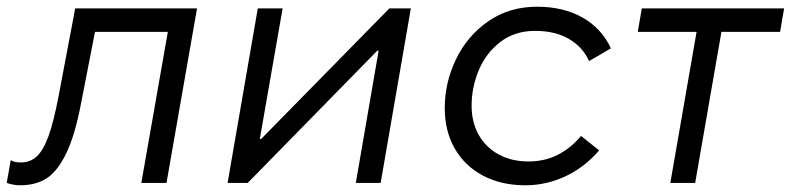

<svg xmlns="http://www.w3.org/2000/svg" viewBox="-49 -545 2356 572"><path d="M-29 0 -17 -68Q-11 -64 -3 -62.5Q5 -61 13 -61Q41 -61 60.5 -79Q80 -97 95.5 -139.5Q111 -182 126 -261L175 -520H538L447 0H372L451 -450H234L194 -245Q175 -143 148.5 -88.5Q122 -34 89.5 -13.5Q57 7 11 7Q0 7 -10 5Q-20 3 -29 0Z M719 -520H793L725 -131H729L1111 -520H1175L1085 0H1011L1079 -394H1075L689 0H629Z M1276 -223Q1276 -299 1309.5 -368.5Q1343 -438 1405.5 -481.5Q1468 -525 1551 -525Q1629 -525 1686 -493Q1743 -461 1771 -401L1706 -363Q1687 -405 1646 -429Q1605 -453 1545 -453Q1484 -453 1441 -419.5Q1398 -386 1377 -335Q1356 -284 1356 -230Q1356 -181 1377 -143.5Q1398 -106 1436.5 -85Q1475 -64 1525 -64Q1575 -64 1614 -84.5Q1653 -105 1682 -140L1736 -97Q1692 -46 1635 -19.5Q1578 7 1516 7Q1444 7 1389.5 -22Q1335 -51 1305.5 -103Q1276 -155 1276 -223Z M1863 -520H2287L2275 -450H1851ZM2022 0H1948L2029 -466H2103Z"/></svg>

Font: Fixel Italic Variable Display Thin
Style: Italic
Weight: 100
Italic angle: -10°
Designer: AlfaBravo + MacPaw
Foundry: Kyrylo Tkachov, Marchela Mozhyna, Serhii Makarenko, Maria Weinstein, Zakhar Kryvoshyya
Version: Version 1.210;Glyphs 3.2 (3217)